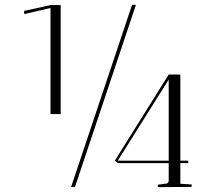

<svg xmlns="http://www.w3.org/2000/svg" viewBox="-20 -770 880 791"><path d="M524 -750H540L289 0H273ZM675 -98H465L453 -108L675 -463H723V-108H755L756 -98H723V-13L770 -10Q769 -1 769 0L630 1V-9L667 -14Q672 -15 675 -23ZM675 -108V-442L465 -108ZM230 -749V-300H188V-737L80 -712L79 -725L188 -749Z"/></svg>

Font: Antic Didone
Style: Regular
Weight: 400
Designer: Santiago Orozco
Foundry: Santiago Orozco
Version: Version 2.001